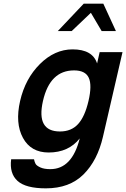

<svg xmlns="http://www.w3.org/2000/svg" viewBox="-20 -810 690 1050"><path d="M385 -425Q253 -425 215 -258Q177 -91 308 -91Q370 -91 407 -131.5Q444 -172 464 -258Q484 -344 465.5 -384.5Q447 -425 385 -425ZM416 -53Q355 24 246 24Q149 24 105.5 -56Q62 -136 90 -258Q118 -380 198.5 -460Q279 -540 377 -540Q486 -540 511 -463L525 -525H650L543 -62Q513 68 436.5 144Q360 220 231 220Q121 220 76 179.5Q31 139 41 61H166Q169 76 174.5 86Q180 96 200.5 105.5Q221 115 255 115Q374 115 416 -53ZM438 -790H545L614 -640H536L477 -740L372 -640H296Z"/></svg>

Font: Miedinger
Style: Bold-Italic
Weight: 700
Italic angle: -13°
Version: Version 001.000